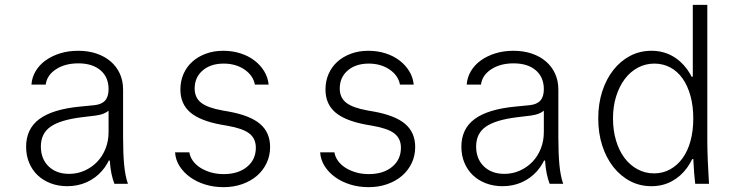

<svg xmlns="http://www.w3.org/2000/svg" viewBox="-20 -760 3040 794"><path d="M429 -391Q429 -360 414.5 -344Q400 -328 370 -325L309 -319Q197 -308 142.5 -267.5Q88 -227 88 -153Q88 -117 100.5 -87Q113 -57 135.5 -35.5Q158 -14 189.5 -2Q221 10 258 10Q302 10 338.5 -6.5Q375 -23 401 -52.5Q427 -82 441.5 -123Q456 -164 456 -214L404 -96H434Q436 -65 441 -41.5Q446 -18 453 0H509Q498 -31 493.5 -77.5Q489 -124 489 -193V-390Q489 -426 475.5 -455.5Q462 -485 437.5 -506Q413 -527 379 -538.5Q345 -550 303 -550Q263 -550 229 -539.5Q195 -529 169 -510.5Q143 -492 127.5 -466Q112 -440 110 -410H169Q174 -449 211.5 -473.5Q249 -498 304 -498Q362 -498 395.5 -469.5Q429 -441 429 -391ZM429 -327V-214Q429 -177 416.5 -145.5Q404 -114 382 -91Q360 -68 330 -54.5Q300 -41 266 -41Q213 -41 181 -72Q149 -103 149 -154Q149 -208 189 -236Q229 -264 317 -275L375 -282Q414 -287 433 -306Q452 -325 452 -365Z M704 -130Q706 -99 722.5 -73Q739 -47 766 -27.5Q793 -8 828.5 3Q864 14 904 14Q946 14 981.5 1.5Q1017 -11 1042.5 -33Q1068 -55 1082.5 -85.5Q1097 -116 1097 -152Q1097 -212 1055.5 -247.5Q1014 -283 924 -299L901 -303Q839 -314 812 -335Q785 -356 785 -394Q785 -440 818 -468.5Q851 -497 905 -497Q955 -497 991 -472.5Q1027 -448 1034 -410H1091Q1088 -440 1072.5 -465.5Q1057 -491 1032 -510Q1007 -529 974 -539.5Q941 -550 903 -550Q864 -550 831.5 -538Q799 -526 775.5 -505Q752 -484 739 -454.5Q726 -425 726 -390Q726 -330 767 -295Q808 -260 897 -244L920 -240Q984 -229 1011 -208Q1038 -187 1038 -149Q1038 -100 1001.5 -70Q965 -40 905 -40Q877 -40 852.5 -47Q828 -54 809 -66Q790 -78 778 -94.5Q766 -111 763 -130Z M1304 -130Q1306 -99 1322.5 -73Q1339 -47 1366 -27.5Q1393 -8 1428.5 3Q1464 14 1504 14Q1546 14 1581.5 1.5Q1617 -11 1642.5 -33Q1668 -55 1682.5 -85.5Q1697 -116 1697 -152Q1697 -212 1655.5 -247.5Q1614 -283 1524 -299L1501 -303Q1439 -314 1412 -335Q1385 -356 1385 -394Q1385 -440 1418 -468.5Q1451 -497 1505 -497Q1555 -497 1591 -472.5Q1627 -448 1634 -410H1691Q1688 -440 1672.5 -465.5Q1657 -491 1632 -510Q1607 -529 1574 -539.5Q1541 -550 1503 -550Q1464 -550 1431.5 -538Q1399 -526 1375.5 -505Q1352 -484 1339 -454.5Q1326 -425 1326 -390Q1326 -330 1367 -295Q1408 -260 1497 -244L1520 -240Q1584 -229 1611 -208Q1638 -187 1638 -149Q1638 -100 1601.5 -70Q1565 -40 1505 -40Q1477 -40 1452.5 -47Q1428 -54 1409 -66Q1390 -78 1378 -94.5Q1366 -111 1363 -130Z M2229 -391Q2229 -360 2214.5 -344Q2200 -328 2170 -325L2109 -319Q1997 -308 1942.5 -267.5Q1888 -227 1888 -153Q1888 -117 1900.5 -87Q1913 -57 1935.5 -35.5Q1958 -14 1989.5 -2Q2021 10 2058 10Q2102 10 2138.5 -6.5Q2175 -23 2201 -52.5Q2227 -82 2241.5 -123Q2256 -164 2256 -214L2204 -96H2234Q2236 -65 2241 -41.5Q2246 -18 2253 0H2309Q2298 -31 2293.5 -77.5Q2289 -124 2289 -193V-390Q2289 -426 2275.5 -455.5Q2262 -485 2237.5 -506Q2213 -527 2179 -538.5Q2145 -550 2103 -550Q2063 -550 2029 -539.5Q1995 -529 1969 -510.5Q1943 -492 1927.5 -466Q1912 -440 1910 -410H1969Q1974 -449 2011.5 -473.5Q2049 -498 2104 -498Q2162 -498 2195.5 -469.5Q2229 -441 2229 -391ZM2229 -327V-214Q2229 -177 2216.5 -145.5Q2204 -114 2182 -91Q2160 -68 2130 -54.5Q2100 -41 2066 -41Q2013 -41 1981 -72Q1949 -103 1949 -154Q1949 -208 1989 -236Q2029 -264 2117 -275L2175 -282Q2214 -287 2233 -306Q2252 -325 2252 -365Z M2674 10Q2720 10 2757.5 -10Q2795 -30 2821.5 -66.5Q2848 -103 2862.5 -154.5Q2877 -206 2877 -270Q2877 -334 2862.5 -385.5Q2848 -437 2821.5 -473.5Q2795 -510 2757.5 -530Q2720 -550 2674 -550Q2626 -550 2586 -529Q2546 -508 2516.5 -470.5Q2487 -433 2470.5 -382Q2454 -331 2454 -270Q2454 -209 2470.5 -158Q2487 -107 2516.5 -69.5Q2546 -32 2586 -11Q2626 10 2674 10ZM2685 -43Q2648 -43 2616.5 -60Q2585 -77 2562.5 -107Q2540 -137 2527.5 -179Q2515 -221 2515 -270Q2515 -320 2528 -361.5Q2541 -403 2563.5 -433Q2586 -463 2617.5 -480Q2649 -497 2686 -497Q2722 -497 2752 -481Q2782 -465 2803 -435Q2824 -405 2835.5 -363Q2847 -321 2847 -270Q2847 -219 2835.5 -177Q2824 -135 2802.5 -105.5Q2781 -76 2751 -59.5Q2721 -43 2685 -43ZM2855 0H2912Q2909 -48 2907 -95Q2905 -142 2905 -180V-740H2845V-443H2837L2862 -250L2846 -170Q2846 -128 2848 -86Q2850 -44 2855 0ZM2833 -102H2843H2847H2857L2845 -114Z"/></svg>

Font: CommitMonoV142 ExtLt
Style: Regular
Weight: 200
Monospace: yes
Designer: Eigil Nikolajsen
Foundry: Eigil Nikolajsen
Version: Version 1.142